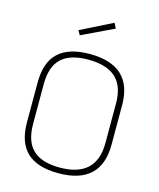

<svg xmlns="http://www.w3.org/2000/svg" viewBox="-134 -1016 924 1119"><g transform="rotate(15 328.0 -456.0)"><path d="M73 -231V-469Q73 -592 136 -650.5Q199 -709 325 -709Q583 -709 583 -469V-231Q583 10 325 10Q199 10 136 -49Q73 -108 73 -231ZM110 -469V-231Q110 -124 163 -74Q216 -24 325 -24Q546 -24 546 -231V-469Q546 -575 490.5 -625Q435 -675 325 -675Q216 -675 163 -625.5Q110 -576 110 -469ZM224 -826 416 -922 432 -891 239 -799Z"/></g></svg>

Font: TypoPRO Titillium Title
Style: Regular
Weight: 250
Designer: Campivisivi
Foundry: Accademia di Belle Arti di Urbino and students of MA course of Visual design
Version: 1.000